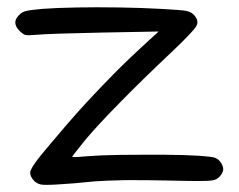

<svg xmlns="http://www.w3.org/2000/svg" viewBox="-20 -518 669 538"><path d="M76.2 -10.7Q64 -23.4 64.5 -34.7Q64.9 -45.9 93.8 -82Q106 -97.2 124.5 -118.7Q143.1 -140.6 168.9 -170.9Q218.8 -228.5 271 -282.2Q322.8 -336.4 375.5 -384.8Q392.1 -399.9 424.3 -429.7Q372.1 -428.7 268.1 -426.8Q203.6 -425.3 148.4 -423.8Q93.3 -421.9 80.6 -420.4Q58.6 -418.5 51.8 -419.9Q44.9 -421.4 35.6 -430.7Q23.4 -442.4 22.9 -454.1Q22.9 -454.6 22.9 -455.1Q22.9 -465.8 34.2 -476.6Q41.5 -484.4 53.7 -487.3Q65.4 -490.2 99.6 -493.2Q117.2 -494.6 142.1 -495.6Q167.5 -496.6 196.8 -497.1Q223.6 -497.6 252 -497.6Q282.2 -497.6 314.5 -497.1Q377 -496.1 429.2 -493.2Q485.8 -490.2 500 -487.8Q514.2 -485.4 522.5 -477.1Q533.2 -466.3 533.2 -456.1Q533.2 -450.2 529.8 -444.3Q520 -428.2 461.4 -372.6Q377.9 -293.9 315.9 -230.5Q253.4 -167 220.2 -127.4Q204.1 -107.4 192.9 -93.3Q181.6 -78.6 182.1 -78.1Q182.6 -77.6 196.8 -78.1Q210.9 -79.1 230 -80.6Q256.8 -83 316.4 -84Q356.4 -84.5 396 -84.5Q415.5 -84.5 435.1 -84.5Q466.8 -84 493.7 -83.5Q521 -82.5 538.6 -81.5Q570.3 -79.1 580.1 -76.7Q589.8 -73.7 596.2 -65.9Q605.5 -54.2 605.5 -43.9Q605.5 -43.9 605.5 -43.5Q605 -32.7 593.8 -21.5Q587.9 -15.6 578.6 -13.2Q569.3 -10.7 534.2 -10.7Q518.6 -10.7 497.6 -11.2Q476.1 -11.7 446.8 -12.2Q398.9 -13.2 356.9 -13.2Q342.8 -13.2 329.6 -13.2Q276.9 -12.2 245.1 -9.8Q211.9 -6.8 188 -4.4Q164.1 -2.4 146.5 -1.5Q125 0 111.8 0Q100.1 0 94.7 -1Q83.5 -3.4 76.2 -10.7Z"/></svg>

Font: Casuwalt
Style: Regular
Weight: 400
Designer: Walter E Stewart
Version: 0.1